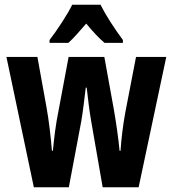

<svg xmlns="http://www.w3.org/2000/svg" viewBox="-20 -786 725 806"><path d="M402 -766H283C265 -728 219 -658 188 -618V-606H267C287 -624 313 -653 342 -687C370 -653 395 -626 419 -606H496V-618C459 -668 424 -722 402 -766ZM363 -276 411 0H562L678 -547H551L506 -314C496 -259 489 -201 486 -153H482C477 -206 468 -268 458 -326L418 -547H268L227 -328C213 -261 207 -203 202 -153H198C193 -214 185 -282 175 -337L137 -547H7L122 0H269L321 -276C328 -315 334 -370 340 -418H344C349 -375 355 -320 363 -276Z"/></svg>

Font: Noto Sans Georgian ExtraCondensed Bold
Style: Regular
Weight: 700
Width: 2
Designer: Monotype Design Team, Akaki Razmadze
Foundry: Google LLC
Version: Version 2.005